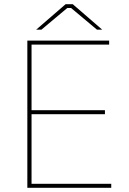

<svg xmlns="http://www.w3.org/2000/svg" viewBox="-20 -893 614 913"><path d="M152 -752H177L300 -855H318L441 -752H466L326 -873H292ZM110 0H509V-19H130V-350H479V-369H130V-681H499V-700H110Z"/></svg>

Font: Fixel Display Thin
Style: Regular
Weight: 100
Designer: AlfaBravo + MacPaw
Foundry: Kyrylo Tkachov, Marchela Mozhyna, Serhii Makarenko, Maria Weinstein, Zakhar Kryvoshyya
Version: Version 1.211